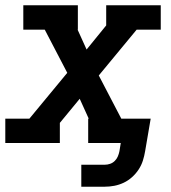

<svg xmlns="http://www.w3.org/2000/svg" viewBox="-27 -540 647 725"><path d="M280 165V82H369Q379 82 389 78.5Q399 75 406.5 67.5Q414 60 418 50.5Q422 41 424 31L429 0H306V-92H308L274 -167L199 -76V0H-7V-92H84L227 -265L142 -428H61V-520H267V-428H266L300 -353L374 -444V-520H580V-428H489L346 -255L431 -92H542L521 31Q518 49 512.5 66.5Q507 84 496.5 100Q486 116 471.5 129Q457 142 440 150Q423 158 405 161.5Q387 165 369 165Z"/></svg>

Font: Iosevka Etoile SmBdObl
Style: Regular
Weight: 600
Italic angle: -9°
Designer: Belleve Invis
Foundry: Belleve Invis
Version: Version 15.5.2; ttfautohint (v1.8.4)